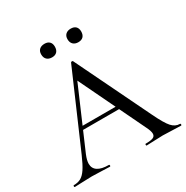

<svg xmlns="http://www.w3.org/2000/svg" viewBox="-185 -954 1074 1106"><g transform="rotate(-30 352.0 -401.0)"><path d="M199 -283H471L478 -261H187ZM704 0Q685 0 645 -2Q603 -4 585 -4Q562 -4 528 -2Q494 0 477 0Q473 0 473 -6Q473 -12 477 -12Q511 -12 526 -18.5Q541 -25 541 -42Q541 -59 526 -89L311 -536L343 -584L148 -132Q134 -98 134 -76Q134 -44 159 -28Q184 -12 231 -12Q236 -12 236 -6Q236 0 231 0Q213 0 179 -2Q141 -4 113 -4Q87 -4 51 -2Q19 0 -1 0Q-5 0 -5 -6Q-5 -12 -1 -12Q27 -12 46.5 -23Q66 -34 84 -61Q102 -88 125 -141L338 -632Q339 -635 345 -635.5Q351 -636 352 -632L592 -137Q627 -64 650.5 -38Q674 -12 704 -12Q709 -12 709 -6Q709 0 704 0ZM212 -758Q212 -779 224.5 -790.5Q237 -802 259 -802Q280 -802 291.5 -790.5Q303 -779 303 -758Q303 -736 291.5 -724Q280 -712 259 -712Q237 -712 224.5 -724Q212 -736 212 -758ZM387 -758Q387 -779 399.5 -790.5Q412 -802 433 -802Q455 -802 466.5 -790.5Q478 -779 478 -758Q478 -736 466.5 -724Q455 -712 433 -712Q412 -712 399.5 -724Q387 -736 387 -758Z"/></g></svg>

Font: Cormorant Infant Medium
Style: Regular
Weight: 500
Designer: Christian Thalmann (Catharsis Fonts)
Foundry: Catharsis Fonts
Version: Version 4.000